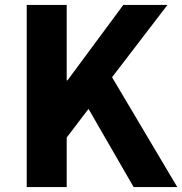

<svg xmlns="http://www.w3.org/2000/svg" viewBox="-20 -763 743 783"><path d="M89 0V-743H252V-435H255L483 -743H663L437 -448L703 0H525L341 -319L252 -202V0Z"/></svg>

Font: Noto Sans TC ExtraBold
Style: Regular
Weight: 800
Designer: Ryoko NISHIZUKA  (kana, bopomofo & ideographs); Paul D. Hunt (Latin, Greek & Cyrillic); Sandoll Communications , Soo-you
Foundry: Adobe
Version: Version 2.004-H2;hotconv 1.0.118;makeotfexe 2.5.65603